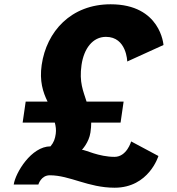

<svg xmlns="http://www.w3.org/2000/svg" viewBox="-20 -861 827 896"><path d="M99.9 -387 85.7 -289H235.7C240.3 -272 242.8 -255 240.1 -236C236.8 -213 231.5 -197 215.7 -178C125.7 -178 51.9 -54 44.1 0H159.1C159.1 0 171.3 -43 212.3 -43C306.3 -43 390.9 15 514.9 15C674.9 15 719.3 -133 719.3 -133L592.1 -201C592.1 -201 571.7 -129 514.7 -129C440.7 -129 378.4 -162 362.4 -162C362.4 -162 395.3 -196 402.1 -243C404.6 -260 405.7 -275 405.7 -289H542.7L556.9 -387H383.9C368.9 -436 348.7 -476 360.5 -558C371.5 -634 412.4 -689 474.4 -689C571.4 -689 573.8 -574 573.8 -574L742.9 -651C742.9 -651 730.3 -841 496.3 -841C311.3 -841 197 -714 174.5 -558C163.7 -483 180.2 -431 201.9 -387Z"/></svg>

Font: Hussar Paneuropjskich
Style: UpCsObl
Weight: 400
Designer: Mew Too, Robert Jablonski
Foundry: Cannot Into Space Fonts
Version: Version 1